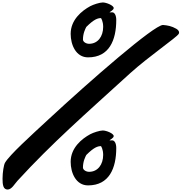

<svg xmlns="http://www.w3.org/2000/svg" viewBox="-58 -1487 1456 1540"><path d="M656.7 -108.9C631.3 -108.9 607.4 -125 607.4 -143.1C607.4 -193.8 627.4 -231 634.3 -244.1C695.8 -305.7 726.1 -314.9 752 -314.9C752.4 -314.9 769.5 -291 769.5 -244.6C769.5 -167.5 726.6 -108.9 656.7 -108.9ZM648.4 0C818.4 0 874.5 -138.7 874.5 -300.3C874.5 -336.4 861.3 -361.3 841.8 -361.3C836.4 -361.3 828.6 -360.8 825.2 -360.8C822.8 -360.8 821.3 -361.3 821.3 -362.8C821.3 -364.3 854 -379.4 854 -395.5C854 -416.5 794.9 -440.4 766.6 -440.4C741.7 -440.4 690.9 -423.8 666 -410.6C598.1 -374 508.8 -301.3 508.8 -189C508.8 -100.1 551.3 0 648.4 0ZM656.7 -1135.7C631.3 -1135.7 607.4 -1151.9 607.4 -1169.9C607.4 -1220.7 627.4 -1257.8 634.3 -1271C695.8 -1332.5 726.1 -1341.8 752 -1341.8C752.4 -1341.8 769.5 -1317.9 769.5 -1271.5C769.5 -1194.3 726.6 -1135.7 656.7 -1135.7ZM648.4 -1026.9C818.4 -1026.9 874.5 -1165.5 874.5 -1327.1C874.5 -1363.3 861.3 -1388.2 841.8 -1388.2C836.4 -1388.2 828.6 -1387.7 825.2 -1387.7C822.8 -1387.7 821.3 -1388.2 821.3 -1389.6C821.3 -1391.1 854 -1406.2 854 -1422.4C854 -1443.4 794.9 -1467.3 766.6 -1467.3C741.7 -1467.3 690.9 -1450.7 666 -1437.5C598.1 -1400.9 508.8 -1328.1 508.8 -1215.8C508.8 -1127 551.3 -1026.9 648.4 -1026.9ZM3.4 33.2C35.2 33.2 58.6 -10.7 81.5 -36.1C360.4 -340.8 626.5 -571.8 986.3 -899.9C1131.3 -1031.2 1358.4 -1186.5 1375 -1214.8C1377.4 -1218.8 1378.4 -1222.7 1378.4 -1226.6C1378.4 -1238.8 1367.7 -1249.5 1356 -1256.3C1318.8 -1277.8 1285.6 -1283.7 1250 -1286.6H1249C1177.7 -1286.6 668.5 -842.8 328.1 -527.3C188.5 -397.9 19 -245.1 -18.1 -181.2C-27.3 -165 -37.6 -105.5 -37.6 -53.7C-37.6 -5.4 -32.7 33.2 3.4 33.2Z"/></svg>

Font: Bodega Script
Style: Medium
Weight: 500
Italic angle: 39.7°
Version: Version 001.000